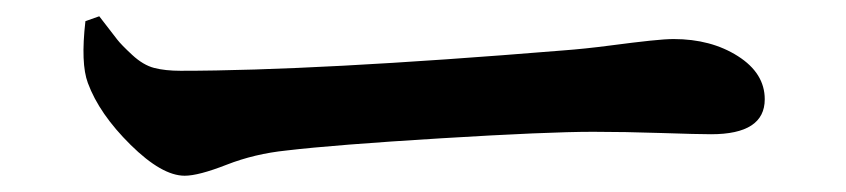

<svg xmlns="http://www.w3.org/2000/svg" viewBox="-20 -481 1040 236"><path d="M85 -455 102 -461Q119 -439 124 -432.5Q129 -426 142.5 -413.5Q156 -401 169.5 -397.5Q183 -394 202 -394Q367 -394 672 -419Q699 -421 729.5 -425Q760 -429 779 -431Q798 -433 808 -433Q854 -433 887 -412Q920 -391 920 -359Q920 -316 854 -316Q838 -316 793 -317.5Q748 -319 709 -319Q653 -319 522 -311Q391 -303 332 -296Q293 -292 258.5 -278.5Q224 -265 207 -265Q179 -265 140.5 -303Q102 -341 88 -379Q79 -403 85 -455Z"/></svg>

Font: Swei Spring CJKtc
Style: Bold
Weight: 700
Version: Version 1.021